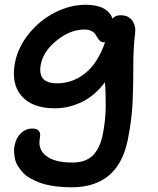

<svg xmlns="http://www.w3.org/2000/svg" viewBox="-20 -505 663 807"><path d="M280.8 282.2Q241.7 282.2 208.5 277.3Q175.3 272.5 151.1 264.2Q127 255.9 107.2 244.4Q87.4 232.9 75.4 219.5Q63.5 206.1 54.4 191.2Q45.4 176.3 42.7 161.4Q40 146.5 39.1 131.8Q38.1 117.2 42 104Q47.9 73.7 68.4 54.4Q88.9 35.2 115.2 35.2Q154.8 35.2 147.9 74.2Q137.7 121.6 173.6 149.9Q209.5 178.2 284.2 178.2Q339.8 178.2 370.1 148.4Q400.4 118.7 412.1 59.1Q423.8 1.5 424.3 -58.6Q424.8 -118.7 420.9 -159.2Q379.9 -104 325 -76.9Q270 -49.8 210.9 -49.8Q115.7 -49.8 70.8 -101.3Q25.9 -152.8 43 -242.2Q56.6 -308.6 102.8 -365Q148.9 -421.4 212.2 -453.1Q275.4 -484.9 339.8 -484.9Q431.6 -484.9 453.1 -426.8Q464.4 -440.9 486.8 -440.9Q520 -440.9 535.9 -418.5Q551.8 -396 547.9 -365.2Q540 -300.3 540.3 -225.8Q540.5 -151.4 537.4 -77.1Q534.2 -2.9 517.1 83Q476.6 282.2 280.8 282.2ZM151.9 -235.8Q143.6 -196.3 160.2 -175.5Q176.8 -154.8 219.2 -154.8Q285.6 -154.8 338.6 -197.5Q391.6 -240.2 421.9 -328.1Q420.9 -327.1 418 -327.1Q407.7 -327.1 400.9 -332.8Q394 -338.4 389.9 -346.2Q385.7 -354 380.4 -361.8Q375 -369.6 363.5 -375.2Q352.1 -380.9 335 -380.9Q275.9 -380.9 219.5 -335.9Q163.1 -291 151.9 -235.8Z"/></svg>

Font: Shantell Sans Bouncy
Style: Italic
Weight: 500
Italic angle: -11.31°
Designer: Stephen Nixon, Anya Danilova, Shantell Martin
Foundry: Arrow Type
Version: Version 1.006;[9816181b4]